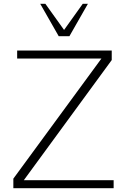

<svg xmlns="http://www.w3.org/2000/svg" viewBox="-20 -987 666 1007"><path d="M576 0V-42H105L566 -672V-722H70V-680H512L50 -50V0ZM288 -797H344L441 -967H414L316 -830L218 -967H191Z"/></svg>

Font: Perun ExtraLight
Style: Regular
Weight: 200
Foundry: Copyright (c) Stefan Peev, Context Ltd, 2016
Version: Version 1.089